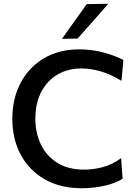

<svg xmlns="http://www.w3.org/2000/svg" viewBox="-20 -989 724 1021"><path d="M415 12Q301 12 218 -35.5Q135 -83 90.2 -166.2Q45.5 -249.5 45.5 -357Q45.5 -464.5 89.5 -548Q133.5 -631.5 213.5 -679Q293.5 -726.5 402 -726.5Q471.5 -726.5 534.2 -708.8Q597 -691 636 -670L626 -559Q568 -594.5 514.8 -609.8Q461.5 -625 413 -625Q342 -625 286.5 -592.8Q231 -560.5 199.5 -500.5Q168 -440.5 168 -357Q168 -283 197 -221.8Q226 -160.5 283.8 -123.8Q341.5 -87 428 -87Q477.5 -87 527.5 -100.5Q577.5 -114 624 -148L632 -38Q589 -12.5 531.2 -0.2Q473.5 12 415 12ZM309.5 -782.5Q343 -829 375.5 -875Q408.5 -921 441 -967L556 -969Q514.5 -921 473.5 -875Q432.5 -829 392.5 -784Z"/></svg>

Font: Heraclito Medium
Style: Regular
Weight: 500
Designer: Kostas Bartsokas (font) & Cristiano Sobral (main changes)
Foundry: Kostas Bartsokas (font) & Cristiano Sobral (main changes)
Version: Version 1.00;July 8, 2020;FontCreator 13.0.0.2655 64-bit